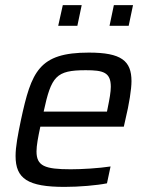

<svg xmlns="http://www.w3.org/2000/svg" viewBox="-20 -724 577 752"><path d="M226 -704 208 -623H283L300 -704ZM426 -704 409 -623H484L501 -704ZM233 8C290 8 360 2 399 -6L413 -72C367 -65 302 -61 257 -61C155 -61 123 -74 123 -131C123 -154 129 -186 138 -228H465L471 -255C486 -317 495 -375 495 -406C495 -486 455 -518 328 -518C132 -518 103 -444 62 -254C50 -196 41 -150 41 -113C41 -24 89 8 233 8ZM399 -287H151C181 -425 199 -449 316 -449C384 -449 414 -441 414 -384C414 -364 409 -336 402 -302Z"/></svg>

Font: Saira UNSAM
Style: Italic
Weight: 400
Italic angle: -12°
Designer: Hector Gatti with collaboration of the Omnibus-Type team
Foundry: Omnibus-Type
Version: Version 0.072;PS 000.072;hotconv 1.0.88;makeotf.lib2.5.64775